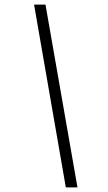

<svg xmlns="http://www.w3.org/2000/svg" viewBox="-20 -750 474 840"><path d="M129 -730H179L319 70H268Z"/></svg>

Font: Kantumruy Pro Light
Style: Italic
Weight: 300
Italic angle: -13°
Version: Version 1.002